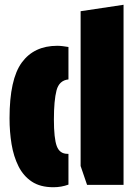

<svg xmlns="http://www.w3.org/2000/svg" viewBox="-20 -775 578 805"><path d="M318 -728 498 -755V0H345L318 -79ZM267 -578V-442Q228 -438 217 -396Q206 -354 206 -274Q206 -195 218 -162.5Q230 -130 263 -130H267V-1Q237 10 204 10Q149 10 113.5 -13.5Q78 -37 57.5 -78Q37 -119 28.5 -170.5Q20 -222 20 -279Q20 -443 71.5 -513Q123 -583 220 -583Q231 -583 243 -581.5Q255 -580 267 -578Z"/></svg>

Font: Protest Guerrilla
Style: Regular
Weight: 400
Designer: Octavio Pardo
Foundry: Ashler Design
Version: Version 2.005; ttfautohint (v1.8.4.7-5d5b)